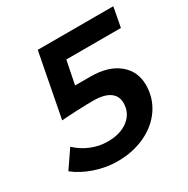

<svg xmlns="http://www.w3.org/2000/svg" viewBox="-160 -844 974 993"><g transform="rotate(-30 327.0 -347.0)"><path d="M297 -583 269 -444H361Q467 -444 527.5 -394.5Q588 -345 588 -264Q588 -187 546.5 -125.5Q505 -64 431 -29Q357 6 264 6Q198 6 131 -16.5Q64 -39 17 -77L89 -182Q126 -147 173.5 -127.5Q221 -108 272 -108Q348 -108 394.5 -144.5Q441 -181 441 -241Q441 -283 408 -306Q375 -329 309 -329Q273 -329 214 -326.5Q155 -324 121 -321L194 -700H645L623 -583Z"/></g></svg>

Font: TypoPRO Montserrat Alternates
Style: Italic
Weight: 500
Italic angle: -11.3°
Designer: Julieta Ulanovsky
Foundry: Julieta Ulanovsky
Version: Version 6.001